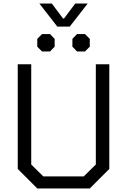

<svg xmlns="http://www.w3.org/2000/svg" viewBox="-20 -1062 716 1082"><path d="M80 -110V-700H156V-135L224 -68H452L520 -135V-700H596V-110L486 0H190ZM202 -1042H272L335 -958H341L404 -1042H474L373 -912H303ZM190 -799V-843L217 -870H262L288 -843V-799L262 -772H217ZM388 -799V-843L414 -870H459L486 -843V-799L459 -772H414Z"/></svg>

Font: Chakra Petch
Style: Regular
Weight: 400
Designer: Katatrad Aksorn Co.,Ltd.
Foundry: Cadson Demak Co.,Ltd.
Version: Version 1.000; ttfautohint (v1.6)